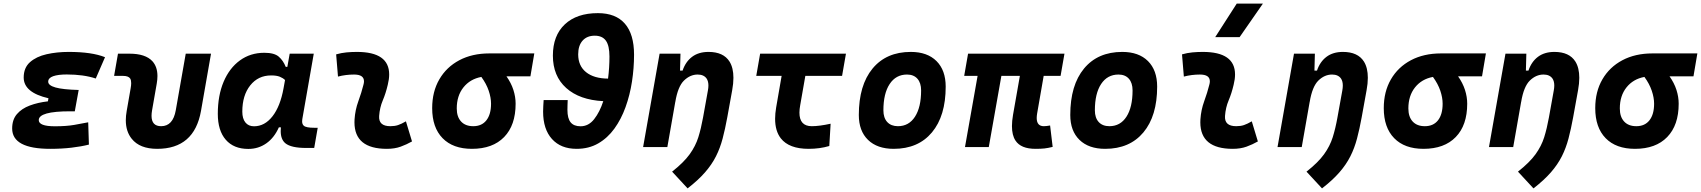

<svg xmlns="http://www.w3.org/2000/svg" viewBox="-20 -815 9426 1064"><path d="M258.3 9.8Q47.4 9.8 47.4 -103Q47.4 -151.9 73.7 -182.6Q100.1 -213.4 145 -230.2Q189.9 -247.1 245.6 -253.4L248.5 -270.5Q111.3 -302.2 111.3 -385.3Q111.3 -439.5 146.2 -470.5Q181.2 -501.5 238 -514.4Q294.9 -527.3 360.8 -527.3Q489.7 -527.3 562 -498L510.7 -379.9Q443.4 -402.3 349.6 -402.3Q301.8 -402.3 274.4 -392.6Q247.1 -382.8 247.1 -362.3Q247.1 -341.8 287.4 -330.3Q327.6 -318.8 416 -316.4L394.5 -198.2H369.1Q194.8 -198.2 194.8 -149.4Q194.8 -115.2 284.2 -115.2Q347.7 -115.2 391.1 -122.8Q434.6 -130.4 468.8 -137.2L472.7 -13.7Q430.2 -2.9 376.2 3.4Q322.3 9.8 258.3 9.8Z M851.1 9.8Q754.4 9.8 710 -45.9Q677.2 -86.4 677.2 -148.9Q677.2 -172.9 682.1 -200.2L704.1 -326.2Q707 -342.3 707 -354Q707 -370.6 701.7 -379.4Q691.9 -394.5 661.6 -394.5H612.3L633.8 -517.6H697.3Q786.1 -517.6 824.7 -475.6Q852.5 -444.8 852.5 -393.6Q852.5 -374 848.6 -351.6L822.8 -204.1Q819.8 -187 819.8 -173.3Q819.8 -115.7 873 -115.7Q938.5 -115.7 954.1 -204.1L1009.3 -517.6H1149.4L1093.8 -200.2Q1056.6 9.8 851.1 9.8Z M1572.3 -444.3 1585.4 -517.6H1718.8L1655.3 -154.8Q1654.3 -148.4 1654.3 -142.6Q1654.3 -126.5 1663.6 -118.2Q1676.3 -106.9 1722.2 -106.9H1740.7L1721.2 4.9H1676.8Q1593.3 4.9 1561.5 -21Q1535.6 -42.5 1535.6 -88.4Q1535.6 -98.1 1536.6 -109.4H1525.4Q1500 -51.8 1456.1 -20.8Q1412.1 10.3 1356 10.3Q1275.4 10.3 1231.2 -40.5Q1187 -91.3 1187 -184.1Q1187 -285.6 1219.2 -361.8Q1251.5 -438 1309.6 -480.2Q1367.7 -522.5 1444.8 -522.5Q1500.5 -522.5 1525.1 -500.7Q1549.8 -479 1563.5 -444.3ZM1482.4 -397Q1410.6 -397 1366.7 -341.8Q1322.8 -286.6 1322.8 -196.3Q1322.8 -157.7 1339.8 -136.5Q1356.9 -115.2 1387.7 -115.2Q1446.8 -115.2 1490 -170.4Q1533.2 -225.6 1551.3 -325.7L1559.6 -371.6Q1547.9 -382.8 1530.3 -389.9Q1512.7 -397 1482.4 -397Z M2229.5 -142.6 2263.2 -31.2Q2233.4 -14.2 2200.2 -2.2Q2167 9.8 2124 9.8Q1944.3 9.8 1944.3 -137.2Q1944.3 -145 1944.8 -153.3Q1948.2 -205.6 1965.8 -253.9Q1983.4 -302.2 1994.1 -345.2Q1997.1 -355.5 1997.1 -364.3Q1997.1 -401.9 1942.4 -401.9Q1896 -401.9 1853 -390.6L1842.8 -513.7Q1871.6 -522 1900.4 -524.7Q1929.2 -527.3 1958 -527.3Q2136.7 -527.3 2136.7 -402.3Q2136.7 -376.5 2128.9 -345.2Q2117.7 -297.4 2101.1 -258.3Q2084.5 -219.2 2081.1 -172.4Q2077.1 -115.7 2143.1 -115.7Q2167.5 -115.7 2185.8 -121.8Q2204.1 -127.9 2229.5 -142.6Z M2595.2 9.8Q2490.2 9.8 2432.6 -49.3Q2375 -108.4 2375 -215.8Q2375 -307.1 2414.6 -375.2Q2454.1 -443.4 2525.4 -481.2Q2596.7 -519 2691.9 -519H2940.9L2919.4 -392.1H2786.6Q2812.5 -355.5 2825 -316.9Q2837.4 -278.3 2837.4 -240.2Q2837.4 -121.1 2773.9 -55.7Q2710.4 9.8 2595.2 9.8ZM2647.5 -388.7Q2585 -377 2548.1 -330.6Q2511.2 -284.2 2511.2 -213.9Q2511.2 -167.5 2535.2 -141.6Q2559.1 -115.7 2602.5 -115.7Q2649.9 -115.7 2675.5 -148.4Q2701.2 -181.2 2701.2 -240.2Q2701.2 -273.9 2688.2 -312.3Q2675.3 -350.6 2647.5 -388.7Z M3175.3 9.8Q3087.9 9.8 3038.8 -44.7Q2989.7 -99.1 2989.7 -196.3Q2989.7 -211.9 2990.7 -228Q2991.7 -243.7 2992.7 -260.3H3126Q3125.5 -246.6 3125 -233.4Q3124.5 -219.7 3124.5 -206.1Q3124.5 -158.7 3142.3 -137Q3160.2 -115.2 3197.3 -115.2Q3241.7 -115.2 3272.7 -154.8Q3303.7 -194.3 3323.2 -254.4Q3191.4 -261.2 3117.7 -327.4Q3043.9 -393.6 3043.9 -506.8Q3043.9 -617.7 3109.9 -679.9Q3175.8 -742.2 3293.5 -742.2Q3392.1 -742.2 3442.9 -683.8Q3493.7 -625.5 3493.7 -511.7Q3493.7 -437.5 3482.2 -362.8Q3470.7 -288.1 3446.5 -221.2Q3422.4 -154.3 3384.8 -102.3Q3347.2 -50.3 3295.2 -20.3Q3243.2 9.8 3175.3 9.8ZM3349.6 -379.4Q3357.4 -439.9 3357.4 -502Q3357.4 -562 3337.6 -589.6Q3317.9 -617.2 3275.9 -617.2Q3232.9 -617.2 3208.5 -589.8Q3184.1 -562.5 3184.1 -513.7Q3184.1 -450.2 3227.8 -415Q3271.5 -379.9 3349.6 -379.4Z M3543.9 0 3635.3 -517.6H3751L3748.5 -423.8H3762.7Q3779.3 -473.1 3815.4 -500.2Q3851.6 -527.3 3906.2 -527.3Q3989.3 -527.3 4022.9 -473.6Q4044.4 -439 4044.4 -383.8Q4044.4 -352.5 4037.6 -315.4L4010.3 -164.6Q3998.5 -100.1 3984.6 -47.4Q3970.7 5.4 3947.8 51Q3924.8 96.7 3887.2 139.9Q3849.6 183.1 3790.5 229L3704.6 136.2Q3769 85.4 3801.8 40Q3834.5 -5.4 3849.9 -54.4Q3865.2 -103.5 3876 -163.6L3902.8 -312.5Q3905.8 -328.1 3905.8 -340.8Q3905.8 -364.7 3896 -379.4Q3880.4 -401.9 3846.2 -401.9Q3804.7 -401.9 3770.5 -368.7Q3736.3 -335.4 3722.2 -249.5V-250.5L3678.2 0Z M4461.4 9.8Q4352.5 9.8 4307.1 -48.3Q4275.4 -88.9 4275.4 -156.7Q4275.4 -185.5 4281.2 -219.7L4311.5 -394.5H4170.9L4192.4 -517.6H4668L4646.5 -394.5H4442.9L4414.6 -232.9Q4410.2 -209.5 4410.2 -190.9Q4410.2 -115.7 4478.5 -115.7Q4520.5 -115.7 4583 -129.4L4575.7 -5.9Q4522.9 9.8 4461.4 9.8Z M4932.6 9.8Q4841.3 9.8 4790.3 -39.8Q4739.3 -89.4 4739.3 -177.7Q4739.3 -342.8 4815.4 -435.1Q4891.6 -527.3 5027.3 -527.3Q5118.7 -527.3 5169.7 -476.6Q5220.7 -425.8 5220.7 -335Q5220.7 -172.4 5144.5 -81.3Q5068.4 9.8 4932.6 9.8ZM4956.1 -115.7Q5016.6 -115.7 5050.5 -168.2Q5084.5 -220.7 5084.5 -314Q5084.5 -355.5 5064 -378.7Q5043.5 -401.9 5006.3 -401.9Q4944.8 -401.9 4910.2 -349.4Q4875.5 -296.9 4875.5 -203.6Q4875.5 -162.1 4896.7 -138.9Q4918 -115.7 4956.1 -115.7Z M5718.3 9.8Q5637.2 9.8 5607.4 -36.1Q5587.9 -65.4 5587.9 -116.2Q5587.9 -144 5593.8 -178.2L5631.8 -394.5H5529.3L5459.5 0H5327.6L5397.5 -394.5H5323.2L5344.7 -517.6H5878.9L5857.4 -394.5H5763.7L5727.5 -186.5Q5725.1 -172.4 5725.1 -161.1Q5725.1 -115.7 5764.6 -115.7Q5772 -115.7 5780.3 -116.7Q5788.6 -117.7 5799.3 -119.6L5813.5 -1Q5788.1 5.4 5768.6 7.6Q5749 9.8 5718.3 9.8Z M6104.5 9.8Q6013.2 9.8 5962.2 -39.8Q5911.1 -89.4 5911.1 -177.7Q5911.1 -342.8 5987.3 -435.1Q6063.5 -527.3 6199.2 -527.3Q6290.5 -527.3 6341.6 -476.6Q6392.6 -425.8 6392.6 -335Q6392.6 -172.4 6316.4 -81.3Q6240.2 9.8 6104.5 9.8ZM6127.9 -115.7Q6188.5 -115.7 6222.4 -168.2Q6256.3 -220.7 6256.3 -314Q6256.3 -355.5 6235.8 -378.7Q6215.3 -401.9 6178.2 -401.9Q6116.7 -401.9 6082 -349.4Q6047.4 -296.9 6047.4 -203.6Q6047.4 -162.1 6068.6 -138.9Q6089.8 -115.7 6127.9 -115.7Z M6917 -142.6 6950.7 -31.2Q6920.9 -14.2 6887.7 -2.2Q6854.5 9.8 6811.5 9.8Q6631.8 9.8 6631.8 -137.2Q6631.8 -145 6632.3 -153.3Q6635.7 -205.6 6653.3 -253.9Q6670.9 -302.2 6681.6 -345.2Q6684.6 -355.5 6684.6 -364.3Q6684.6 -401.9 6629.9 -401.9Q6583.5 -401.9 6540.5 -390.6L6530.3 -513.7Q6559.1 -522 6587.9 -524.7Q6616.7 -527.3 6645.5 -527.3Q6824.2 -527.3 6824.2 -402.3Q6824.2 -376.5 6816.4 -345.2Q6805.2 -297.4 6788.6 -258.3Q6772 -219.2 6768.6 -172.4Q6764.6 -115.7 6830.6 -115.7Q6855 -115.7 6873.3 -121.8Q6891.6 -127.9 6917 -142.6ZM6714.4 -609.4 6833.5 -794.9H6978.5L6849.6 -609.4Z M7059.6 0 7150.9 -517.6H7266.6L7264.2 -423.8H7278.3Q7294.9 -473.1 7331.1 -500.2Q7367.2 -527.3 7421.9 -527.3Q7504.9 -527.3 7538.6 -473.6Q7560.1 -439 7560.1 -383.8Q7560.1 -352.5 7553.2 -315.4L7525.9 -164.6Q7514.2 -100.1 7500.2 -47.4Q7486.3 5.4 7463.4 51Q7440.4 96.7 7402.8 139.9Q7365.2 183.1 7306.2 229L7220.2 136.2Q7284.7 85.4 7317.4 40Q7350.1 -5.4 7365.5 -54.4Q7380.9 -103.5 7391.6 -163.6L7418.5 -312.5Q7421.4 -328.1 7421.4 -340.8Q7421.4 -364.7 7411.6 -379.4Q7396 -401.9 7361.8 -401.9Q7320.3 -401.9 7286.1 -368.7Q7252 -335.4 7237.8 -249.5V-250.5L7193.8 0Z M7868.7 9.8Q7763.7 9.8 7706.1 -49.3Q7648.4 -108.4 7648.4 -215.8Q7648.4 -307.1 7688 -375.2Q7727.5 -443.4 7798.8 -481.2Q7870.1 -519 7965.3 -519H8214.4L8192.9 -392.1H8060.1Q8085.9 -355.5 8098.4 -316.9Q8110.8 -278.3 8110.8 -240.2Q8110.8 -121.1 8047.4 -55.7Q7983.9 9.8 7868.7 9.8ZM7920.9 -388.7Q7858.4 -377 7821.5 -330.6Q7784.7 -284.2 7784.7 -213.9Q7784.7 -167.5 7808.6 -141.6Q7832.5 -115.7 7876 -115.7Q7923.3 -115.7 7949 -148.4Q7974.6 -181.2 7974.6 -240.2Q7974.6 -273.9 7961.7 -312.3Q7948.7 -350.6 7920.9 -388.7Z M8231.4 0 8322.8 -517.6H8438.5L8436 -423.8H8450.2Q8466.8 -473.1 8502.9 -500.2Q8539.1 -527.3 8593.8 -527.3Q8676.8 -527.3 8710.4 -473.6Q8731.9 -439 8731.9 -383.8Q8731.9 -352.5 8725.1 -315.4L8697.8 -164.6Q8686 -100.1 8672.1 -47.4Q8658.2 5.4 8635.3 51Q8612.3 96.7 8574.7 139.9Q8537.1 183.1 8478 229L8392.1 136.2Q8456.5 85.4 8489.3 40Q8522 -5.4 8537.4 -54.4Q8552.7 -103.5 8563.5 -163.6L8590.3 -312.5Q8593.3 -328.1 8593.3 -340.8Q8593.3 -364.7 8583.5 -379.4Q8567.9 -401.9 8533.7 -401.9Q8492.2 -401.9 8458 -368.7Q8423.8 -335.4 8409.7 -249.5V-250.5L8365.7 0Z M9040.5 9.8Q8935.5 9.8 8877.9 -49.3Q8820.3 -108.4 8820.3 -215.8Q8820.3 -307.1 8859.9 -375.2Q8899.4 -443.4 8970.7 -481.2Q9042 -519 9137.2 -519H9386.2L9364.7 -392.1H9231.9Q9257.8 -355.5 9270.3 -316.9Q9282.7 -278.3 9282.7 -240.2Q9282.7 -121.1 9219.2 -55.7Q9155.8 9.8 9040.5 9.8ZM9092.8 -388.7Q9030.3 -377 8993.4 -330.6Q8956.5 -284.2 8956.5 -213.9Q8956.5 -167.5 8980.5 -141.6Q9004.4 -115.7 9047.9 -115.7Q9095.2 -115.7 9120.8 -148.4Q9146.5 -181.2 9146.5 -240.2Q9146.5 -273.9 9133.5 -312.3Q9120.6 -350.6 9092.8 -388.7Z"/></svg>

Font: CaskaydiaCove NFP
Style: Bold Italic
Weight: 700
Italic angle: -10°
Designer: Aaron Bell
Foundry: Saja Typeworks
Version: Version 2111.001; VTT 6.35;Nerd Fonts 3.1.1